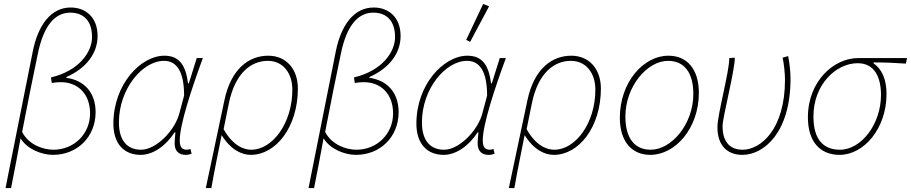

<svg xmlns="http://www.w3.org/2000/svg" viewBox="-20 -772 4612 972"><path d="M8 180H36C53 92 69 14 84 -72C116 -18 190 12 248 12C372 12 464 -80 464 -204C464 -306 404 -366 316 -378V-382C418 -427 474 -503 474 -590C474 -686 412 -734 338 -734C236 -734 172 -642 146 -512ZM250 -14C200 -14 126 -38 92 -104C119 -244 145 -374 172 -502C202 -646 260 -708 336 -708C400 -708 446 -670 446 -584C446 -510 382 -414 238 -380L242 -352C259 -355 273 -356 288 -356C374 -356 436 -297 436 -198C436 -95 356 -14 250 -14Z M692 12C753 12 818 -31 864 -102H868C866 -80 864 -58 864 -46C864 -3 890 12 919 12C934 12 939 10 950 6L944 -18C940 -16 933 -14 925 -14C895 -14 890 -37 890 -62C890 -140 948 -318 1007 -478H976L936 -350H932C920 -442 888 -490 812 -490C692 -490 554 -344 554 -146C554 -42 610 12 692 12ZM694 -14C624 -14 582 -61 582 -152C582 -323 702 -464 810 -464C876 -464 912 -408 912 -288L889 -202C868 -114 772 -14 694 -14Z M1022 180H1050C1068 76 1082 16 1102 -88C1148 -14 1203 12 1250 12C1376 12 1488 -128 1488 -324C1488 -420 1431 -490 1338 -490C1242 -490 1150 -426 1116 -264ZM1252 -14C1217 -14 1161 -31 1112 -118L1138 -246C1170 -406 1254 -464 1336 -464C1413 -464 1460 -402 1460 -318C1460 -149 1360 -14 1252 -14Z M1542 180H1570C1587 92 1603 14 1618 -72C1650 -18 1724 12 1782 12C1906 12 1998 -80 1998 -204C1998 -306 1938 -366 1850 -378V-382C1952 -427 2008 -503 2008 -590C2008 -686 1946 -734 1872 -734C1770 -734 1706 -642 1680 -512ZM1784 -14C1734 -14 1660 -38 1626 -104C1653 -244 1679 -374 1706 -502C1736 -646 1794 -708 1870 -708C1934 -708 1980 -670 1980 -584C1980 -510 1916 -414 1772 -380L1776 -352C1793 -355 1807 -356 1822 -356C1908 -356 1970 -297 1970 -198C1970 -95 1890 -14 1784 -14Z M2226 12C2287 12 2352 -31 2398 -102H2402C2400 -80 2398 -58 2398 -46C2398 -3 2424 12 2453 12C2468 12 2473 10 2484 6L2478 -18C2474 -16 2467 -14 2459 -14C2429 -14 2424 -37 2424 -62C2424 -140 2482 -318 2541 -478H2510L2470 -350H2466C2454 -442 2422 -490 2346 -490C2226 -490 2088 -344 2088 -146C2088 -42 2144 12 2226 12ZM2228 -14C2158 -14 2116 -61 2116 -152C2116 -323 2236 -464 2344 -464C2410 -464 2446 -408 2446 -288L2423 -202C2402 -114 2306 -14 2228 -14ZM2360 -560 2456 -740 2426 -752 2340 -570Z M2556 180H2584C2602 76 2616 16 2636 -88C2682 -14 2737 12 2784 12C2910 12 3022 -128 3022 -324C3022 -420 2965 -490 2872 -490C2776 -490 2684 -426 2650 -264ZM2786 -14C2751 -14 2695 -31 2646 -118L2672 -246C2704 -406 2788 -464 2870 -464C2947 -464 2994 -402 2994 -318C2994 -149 2894 -14 2786 -14Z M3272 12C3400 12 3518 -124 3518 -302C3518 -422 3458 -490 3364 -490C3236 -490 3118 -354 3118 -176C3118 -56 3178 12 3272 12ZM3274 -14C3193 -14 3146 -72 3146 -182C3146 -334 3256 -464 3362 -464C3443 -464 3490 -406 3490 -296C3490 -144 3380 -14 3274 -14Z M3738 12C3846 12 3982 -99 3982 -374C3982 -406 3977 -455 3970 -488L3942 -480C3949 -449 3954 -400 3954 -368C3954 -116 3830 -14 3740 -14C3684 -14 3638 -44 3638 -134C3638 -178 3700 -414 3700 -480L3672 -478C3672 -406 3612 -194 3612 -128C3612 -31 3666 12 3738 12Z M4230 12C4354 12 4468 -122 4468 -296C4468 -372 4444 -422 4402 -452V-456C4458 -456 4511 -454 4566 -450L4572 -478H4324C4202 -478 4070 -362 4070 -178C4070 -50 4136 12 4230 12ZM4232 -14C4150 -14 4098 -64 4098 -182C4098 -344 4212 -452 4322 -452C4407 -452 4440 -382 4440 -291C4440 -146 4342 -14 4232 -14Z"/></svg>

Font: Source Sans Pro ExtraLight
Style: Italic
Weight: 200
Italic angle: -11°
Designer: Paul D. Hunt
Foundry: Adobe Systems Incorporated
Version: Version 3.006;hotconv 1.0.111;makeotfexe 2.5.65597